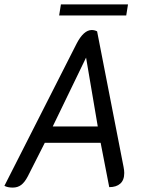

<svg xmlns="http://www.w3.org/2000/svg" viewBox="-34 -842 641 870"><path d="M-14 0 313 -644Q345 -706 382 -706Q394 -706 406 -700L526 -85Q529 -70 529 -58Q529 -26 511 -10Q493 6 461 6L422 -195H169L92 -43Q78 -16 62 -4Q46 8 24 8Q0 8 -14 0ZM409 -269 356 -581 205 -269ZM242 -822H546L538 -772H234Z"/></svg>

Font: Thasadith
Style: Bold Italic
Weight: 700
Italic angle: -9°
Designer: Cadson Demak Co.,Ltd.
Foundry: Cadson Demak Co.,Ltd.
Version: Version 1.000; ttfautohint (v1.6)